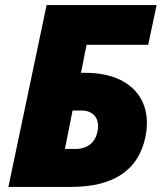

<svg xmlns="http://www.w3.org/2000/svg" viewBox="-20 -734 638 754"><path d="M13 0H260C423 0 524 -64 551 -196C582 -347 488 -448 316 -448H298L320 -558H562L595 -714H163ZM235 -149 265 -300H300C348 -300 373 -267 363 -218C354 -174 324 -149 276 -149Z"/></svg>

Font: Noto Sans Black
Style: Italic
Weight: 900
Italic angle: -12°
Designer: Monotype Design Team
Foundry: Monotype Imaging Inc.
Version: Version 2.013